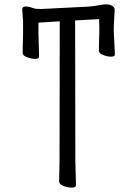

<svg xmlns="http://www.w3.org/2000/svg" viewBox="-20 -729 617 874"><path d="M268 117Q249 109 249 96L251 7L252 -632L155 -626V-577L158 -471Q158 -461 140 -461Q122 -461 102 -469Q83 -476 83 -489L85 -578V-634L81 -685Q81 -699 95 -699.5Q109 -700 128 -693Q137 -691 141 -689L167 -688L384 -699Q417 -702 441 -707Q465 -712 484 -706Q502 -699 502 -685L498 -607V-587L503 -481Q503 -471 485.5 -471Q468 -471 449 -479Q430 -486 430 -499L432 -587V-607L431 -642L322 -636L323 8L326 114Q326 125 307 125Q288 125 268 117Z"/></svg>

Font: LXGW Bright TC
Style: Regular
Weight: 400
Designer: Christian Thalmann (Catharsis Fonts)
Foundry: LXGW / Christian Thalmann (Catharsis Fonts) / Fontworks Inc.
Version: Version 5.501